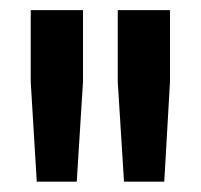

<svg xmlns="http://www.w3.org/2000/svg" viewBox="-20 -720 392 375"><path d="M142.1 -700.2V-560.1L129.9 -365.2H51.8L40 -560.1V-700.2ZM312 -700.2V-560.1L300.8 -365.2H222.2L210 -560.1V-700.2Z"/></svg>

Font: Fivo Sans Modern Med
Style: Regular
Weight: 450
Designer: Alexander Slobzheninov
Foundry: Alexander Slobzheninov
Version: 1.0